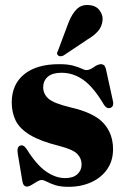

<svg xmlns="http://www.w3.org/2000/svg" viewBox="-20 -728 503 760"><path d="M238 -23Q269 -23 286 -38.2Q303 -53.5 303 -77Q303 -101 285.8 -118.8Q268.5 -136.5 214 -150.5Q139.5 -169 98.8 -193.8Q58 -218.5 42.2 -250.5Q26.5 -282.5 26.5 -322.5Q26.5 -394 75.8 -434Q125 -474 214.5 -474Q248 -474 269.2 -468.2Q290.5 -462.5 302.8 -456.5Q315 -450.5 322 -450.5Q335 -450.5 351.2 -462.2Q367.5 -474 380.5 -474Q386 -474 391 -470.2Q396 -466.5 399 -456L425.5 -335Q433.5 -307.5 418 -301.5Q403.5 -295.5 392 -312.5Q350.5 -383 310.2 -411.5Q270 -440 223.5 -440Q187.5 -440 169.2 -424.2Q151 -408.5 151 -382Q151 -356 171.8 -337.5Q192.5 -319 259 -303Q353 -281.5 390.2 -240Q427.5 -198.5 427.5 -137.5Q427.5 -92 404.5 -58.5Q381.5 -25 341.5 -6.8Q301.5 11.5 251 11.5Q219 11.5 198.5 4.8Q178 -2 165.5 -8.8Q153 -15.5 145 -15.5Q137 -15.5 126.2 -9Q115.5 -2.5 105 4Q94.5 10.5 86.5 10.5Q72 10.5 68.5 -11L50.5 -118.5Q45.5 -145.5 59.5 -151.5Q72.5 -157 85.5 -138Q124 -76 162 -49.5Q200 -23 238 -23ZM251 -638Q264.5 -672.5 283.5 -691.5Q302.5 -710.5 331.5 -708Q360 -706 374 -687.2Q388 -668.5 386 -648.5Q384 -623 368.2 -605Q352.5 -587 326 -571.5L231 -508Q217 -502 209.5 -509Q205 -513.5 206 -518.2Q207 -523 210 -528.5Z"/></svg>

Font: Fraunces 72pt S000
Style: Bold
Weight: 700
Version: Version 1.000; ttfautohint (v1.8.3)